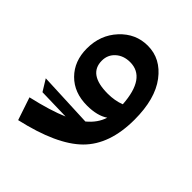

<svg xmlns="http://www.w3.org/2000/svg" viewBox="-192 -511 899 899"><g transform="rotate(45 257.5 -62.0)"><path d="M263 -400Q349 -400 406.5 -324Q464 -248 464 -111Q464 54 376 141.5Q288 229 80 276L42 163Q156 137 225 107L68 103L33 46L307 58Q352 21 367 -27Q327 0 260 0Q174 0 122 -52.5Q70 -105 70 -189Q70 -278 126.5 -339Q183 -400 263 -400ZM160 -198Q160 -108 289 -108Q336 -108 374 -123Q363 -287 259 -287Q216 -287 188 -262Q160 -237 160 -198Z"/></g></svg>

Font: FiraGO Medium
Style: Regular
Weight: 500
Designer: bBox Type
Foundry: bBox Type GmbH
Version: Version 1.001;PS 001.001;hotconv 1.0.88;makeotf.lib2.5.64775